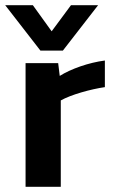

<svg xmlns="http://www.w3.org/2000/svg" viewBox="-41 -716 439 736"><path d="M114 -522H200L335 -696H231L157 -596L85 -696H-21ZM57 0H192V-331C231 -353 306 -374 361 -382V-484C299 -476 231 -452 188 -425L182 -474H57Z"/></svg>

Font: Kanit Medium
Style: Regular
Weight: 500
Designer: Katatrad Team
Foundry: CadsonDemak
Version: Version 1.000;PS 001.000;hotconv 1.0.88;makeotf.lib2.5.64775